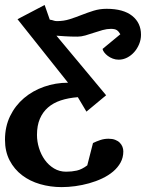

<svg xmlns="http://www.w3.org/2000/svg" viewBox="-35 -536 596 785"><path d="M318.4 -79.6 283.2 -138.7Q244.6 -135.7 213.6 -125.5Q182.6 -115.2 161.1 -96.4Q139.6 -77.6 127.9 -50Q116.2 -22.5 116.2 15.6Q116.2 42.5 124.5 69.3Q132.8 96.2 148.2 117.7Q163.6 139.2 185.8 152.6Q208 166 235.4 166Q258.3 166 279.1 161.4Q299.8 156.7 321.8 140.1L345.2 48.8Q358.9 42 375 36.6Q391.1 31.2 408.7 31.2Q424.3 31.2 435.8 35.6Q447.3 40 454.6 47.4Q461.9 54.7 465.6 64Q469.2 73.2 469.2 83Q469.2 107.9 458 128.4Q446.8 148.9 427.5 165.3Q408.2 181.6 382.8 193.6Q357.4 205.6 329.3 213.4Q301.3 221.2 272.5 225.1Q243.7 229 217.3 229Q170.9 229 128.9 216.8Q86.9 204.6 55.2 180.4Q23.4 156.2 4.4 119.9Q-14.6 83.5 -14.6 35.2Q-14.6 -18.1 6.3 -61.3Q27.3 -104.5 63 -134.8Q98.6 -165 145.3 -181.4Q191.9 -197.8 243.2 -197.8L36.6 -457.5L147.5 -515.6L168.5 -455.6Q178.7 -454.1 184.3 -451.9Q189.9 -449.7 198.2 -449.7Q225.6 -449.7 250 -457.5Q274.4 -465.3 298.6 -474.9Q322.8 -484.4 347.7 -492.2Q372.6 -500 400.9 -500Q469.2 -500 505.4 -471.2Q541.5 -442.4 541.5 -394Q541.5 -374 533.9 -355.7Q526.4 -337.4 513.9 -323.2Q501.5 -309.1 484.9 -300.5Q468.3 -292 450.2 -292Q437.5 -292 426 -296.4Q414.6 -300.8 405.8 -307.4Q397 -314 391.1 -321.8Q385.3 -329.6 384.3 -335.9L457 -396Q450.7 -407.2 442.9 -412.6Q435.1 -418 418.5 -418Q402.3 -418 384.5 -413.1Q366.7 -408.2 348.9 -402.1Q331.1 -396 314 -391.1Q296.9 -386.2 281.7 -386.2Q252.9 -386.2 230.7 -387.7Q208.5 -389.2 195.8 -390.1L398.9 -146.5Z"/></svg>

Font: Charis SIL
Style: Bold Italic
Weight: 700
Italic angle: -11°
Foundry: SIL International
Version: Version 4.112